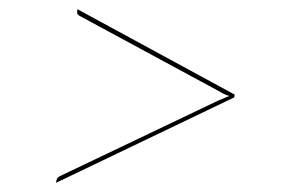

<svg xmlns="http://www.w3.org/2000/svg" viewBox="-20 -544 620 418"><path d="M102 -146 103 -151.5Q103.5 -155 105.8 -157.2Q108 -159.5 113.5 -162L455 -325Q461.5 -327.5 467.5 -330.2Q473.5 -333 479.5 -335Q468.5 -338 457.5 -345L156 -508Q151 -510.5 149.2 -512.8Q147.5 -515 148 -518.5L148.5 -524L491 -338L490 -333V-332Z"/></svg>

Font: Lato Hairline
Style: Italic
Weight: 100
Italic angle: -7°
Designer: Lukasz Dziedzic
Foundry: tyPoland Lukasz Dziedzic
Version: Version 2.007; 2014-02-27